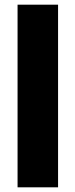

<svg xmlns="http://www.w3.org/2000/svg" viewBox="-20 -800 322 820"><path d="M55 -780V0H228V-780Z"/></svg>

Font: Jost ExtraBold
Style: Regular
Weight: 800
Version: Version 3.710